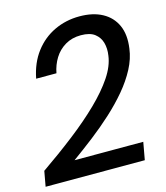

<svg xmlns="http://www.w3.org/2000/svg" viewBox="-114 -795 758 877"><g transform="rotate(-15 264.5 -356.0)"><path d="M-7 0 6 -72Q90 -130 163.5 -187Q237 -244 293.5 -299Q350 -354 384.5 -405.5Q419 -457 425 -505Q430 -537 422.5 -564.5Q415 -592 392.5 -609.5Q370 -627 327 -627Q285 -627 253 -608Q221 -589 201.5 -557.5Q182 -526 175 -488H79Q93 -560 131 -610Q169 -660 224 -686Q279 -712 343 -712Q407 -712 451 -688Q495 -664 515 -619.5Q535 -575 526 -511Q520 -464 495.5 -417.5Q471 -371 433.5 -326.5Q396 -282 349.5 -239.5Q303 -197 252.5 -158Q202 -119 152 -83H477L462 0Z"/></g></svg>

Font: DM Sans 36pt Medium
Style: Italic
Weight: 500
Italic angle: -10°
Designer: Colophon Foundry, Jonny Pinhorn
Foundry: Colophon Foundry
Version: Version 4.004;gftools[0.9.30]